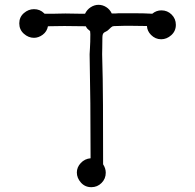

<svg xmlns="http://www.w3.org/2000/svg" viewBox="-20 -749 810 797"><path d="M607 -604Q591 -620 590 -641Q576 -641 552.5 -641.5Q529 -642 516 -642Q511 -642 501 -642Q491 -642 465 -641Q451 -641 447 -639.5Q443 -638 431 -626Q426 -621 421.5 -619Q417 -617 413 -614.5Q409 -612 407 -607Q405 -602 405 -592Q405 -566 404.5 -549Q404 -532 404 -524Q407 -424 407.5 -312Q408 -200 408 -67Q419 -50 419 -32Q419 -7 401.5 10.5Q384 28 359 28Q333 28 316 9Q299 -10 299 -33Q299 -55 315.5 -72.5Q332 -90 356 -92Q356 -213 355 -320Q354 -427 352 -524Q352 -530 353.5 -551Q355 -572 355 -607Q355 -611 354.5 -614Q354 -617 354 -620L347 -626Q343 -629 340.5 -632.5Q338 -636 336 -640Q311 -640 289.5 -640.5Q268 -641 248 -641Q228 -641 211 -640.5Q194 -640 179 -640Q175 -618 157.5 -605Q140 -592 121 -592Q98 -592 79 -609Q60 -626 60 -652Q60 -678 79 -694.5Q98 -711 121 -711Q146 -711 163 -694L165 -692H203Q214 -692 226 -692.5Q238 -693 252 -693Q266 -693 281 -692.5Q296 -692 313 -692H333Q341 -709 356.5 -719Q372 -729 389 -729Q406 -729 421 -719.5Q436 -710 444 -693Q451 -693 458 -693Q465 -693 473 -694H539Q559 -694 577.5 -693.5Q596 -693 612 -692Q629 -706 650 -706Q675 -706 692.5 -688.5Q710 -671 710 -646Q710 -620 691 -603Q672 -586 649 -586Q625 -586 607 -604Z"/></svg>

Font: Nelagoney
Style: Regular
Weight: 400
Designer: Kanati
Foundry: Kanati and Michael Everson
Version: Version 2.000